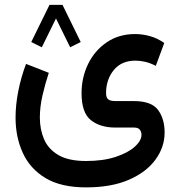

<svg xmlns="http://www.w3.org/2000/svg" viewBox="-20 -541 754 807"><path d="M319.3 -364.3 274.9 -342.3 215.3 -463.4 155.8 -342.3 111.3 -364.3 188 -520.5H242.7ZM341.8 246.6Q236.3 246.6 171.1 207.3Q106 168 75.7 101.3Q45.4 34.7 45.4 -46.4Q45.4 -100.6 56.9 -158.4Q68.4 -216.3 89.4 -272.5L185.1 -234.9Q169.4 -187.5 158.4 -139.2Q147.5 -90.8 147.5 -46.9Q147.5 2.9 165.3 44.4Q183.1 85.9 225.6 110.8Q268.1 135.7 341.8 135.7Q413.1 135.7 465.3 118.7Q517.6 101.6 546.1 75.9Q574.7 50.3 574.7 25.4Q574.7 13.7 567.9 4.4Q561 -4.9 543 -4.9H463.9Q401.4 -4.9 362.1 -35.9Q322.8 -66.9 322.8 -149.4Q322.8 -215.3 350.3 -272Q377.9 -328.6 428.7 -363.3Q479.5 -397.9 548.3 -397.9Q578.6 -397.9 610.1 -389.2Q641.6 -380.4 670.4 -360.4L634.8 -264.2Q612.3 -275.9 591.1 -281Q569.8 -286.1 548.8 -286.1Q490.7 -286.1 458.3 -246.6Q425.8 -207 425.8 -149.4Q425.8 -130.9 434.8 -123.5Q443.8 -116.2 464.8 -116.2H542.5Q616.7 -116.2 644.3 -78.9Q671.9 -41.5 671.9 16.1Q671.9 77.1 633.5 129.9Q595.2 182.6 521.7 214.6Q448.2 246.6 341.8 246.6Z"/></svg>

Font: Vazirmatn UI FD Medium
Style: Regular
Weight: 500
Designer: Saber Rastikerdar
Foundry: Saber Rastikerdar
Version: Version 33.003